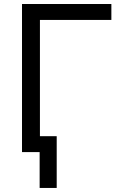

<svg xmlns="http://www.w3.org/2000/svg" viewBox="-20 -747 615 943"><path d="M527 -727.3H88.1V0H174.7V176.1H258.5V-78.1H176.1V-649.1H527Z"/></svg>

Font: Margiela Sans
Style: Regular
Weight: 400
Designer: Stefan Endress, Andreas Faust
Version: Version 1.100;FEAKit 1.0